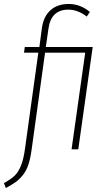

<svg xmlns="http://www.w3.org/2000/svg" viewBox="-62 -759 546 976"><path d="M409.2 -520 335.9 0H301.8L371.1 -491.2H167L99.1 -1Q92.8 44.9 82.8 76.2Q72.8 107.4 55.2 129.6Q37.6 151.9 18.6 165.8Q-0.5 179.7 -32.2 196.8L-42 171.9Q-7.3 152.3 11.2 135.3Q29.8 118.2 43.7 85.2Q57.6 52.2 64.9 -2L132.8 -491.2H60.1L64 -520H138.2L150.9 -616.2Q159.2 -675.3 194.6 -707Q230 -738.8 287.1 -738.8Q346.2 -738.8 395 -698.2L378.9 -674.8Q334 -710 285.2 -710Q196.8 -710 184.1 -611.8L170.9 -520Z"/></svg>

Font: Fira Sans Compressed UltraLight
Style: Italic
Weight: 200
Width: 3
Italic angle: -8°
Designer: Carrois Corporate & Edenspiekermann AG
Foundry: Carrois Corporate GbR & Edenspiekermann AG
Version: Version 4.203;PS 004.203;hotconv 1.0.88;makeotf.lib2.5.64775